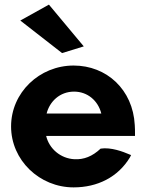

<svg xmlns="http://www.w3.org/2000/svg" viewBox="-20 -789 636 832"><path d="M343 -588 192 -769 68 -700 249 -559ZM180 -200H565V-210C565 -222 565 -235 564 -247C556 -401 442 -505 299 -505C151 -505 28 -388 28 -241C28 -95 151 23 299 23C402 23 491 -21 543 -107L548 -117L538 -121C515 -131 461 -152 416 -145C380 -111 343 -97 303 -99C242 -102 193 -145 180 -200ZM419 -297H182C195 -349 239 -392 301 -392C359 -392 405 -353 419 -297Z"/></svg>

Font: Bluebird
Style: SfBd
Weight: 700
Designer: Jasper
Foundry: Cannot Into Space Fonts
Version: Version 0.98